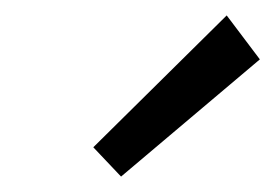

<svg xmlns="http://www.w3.org/2000/svg" viewBox="-20 -772 357 249"><path d="M101 -581 274 -752 317 -695 137 -543Z"/></svg>

Font: Andada Pro SemiBold
Style: Italic
Weight: 600
Italic angle: -6.99998°
Designer: Carolina Giovagnoli
Foundry: Huerta Tipografica
Version: Version 3.005